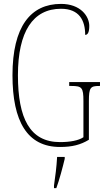

<svg xmlns="http://www.w3.org/2000/svg" viewBox="-20 -744 540 985"><path d="M288 10C350 10 393 -1 436 -27V-225C436 -295 444 -303 489 -303H493V-323H335V-303H346C400 -303 408 -295 408 -226V-40C383 -23 339 -15 288 -15C133 -15 72 -137 72 -358C72 -582 149 -699 293 -699C387 -699 417 -639 417 -565C430 -565 438 -578 438 -611C438 -661 393 -724 293 -724C137 -724 44 -608 44 -358C44 -121 120 10 288 10ZM257 208V221H269C284 181 302 113 312 71V61H273C270 114 264 159 257 208Z"/></svg>

Font: Noto Serif Lao ExtraCondensed Thin
Style: Regular
Weight: 100
Width: 2
Designer: Monotype Design Team
Foundry: Monotype Imaging Inc.
Version: Version 2.003